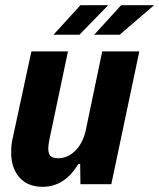

<svg xmlns="http://www.w3.org/2000/svg" viewBox="-20 -710 614 740"><path d="M409 0H290L289 -78L281 -77Q229 10 144 10Q87 10 55 -26Q23 -62 23 -123Q23 -151 28 -173L101 -512H242L171 -175Q166 -150 166 -138Q166 -117 175 -108.5Q184 -100 204 -100Q241 -100 270 -129Q299 -158 310 -205L374 -512H517ZM290 -690H397L286 -576H186ZM447 -690H574L441 -576H343Z"/></svg>

Font: Decalotype
Style: Bold Italic
Weight: 700
Italic angle: -12°
Designer: Alfredo Marco Pradil
Foundry: Alfredo Marco Pradil
Version: Version 1.0